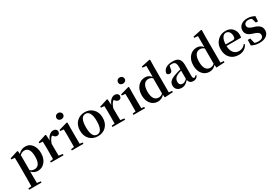

<svg xmlns="http://www.w3.org/2000/svg" viewBox="100 -2255 5725 3952"><g transform="rotate(-30 2962.5 -279.5)"><path d="M332 260V230L246 220C245 124 244 56 244 16V-53C284 -7 333 16 391 16C459 16 515 -10 559 -61C605 -114 628 -184 628 -271C628 -357 607 -426 565 -477C526 -526 475 -551 412 -551C344 -551 287 -525 242 -474L235 -540L221 -550L31 -489V-464L112 -456C114 -408 115 -358 115 -306V16C115 57 114 125 113 221L37 230V260ZM346 -48C307 -48 273 -60 246 -85V-443C280 -474 316 -489 353 -489C442 -489 487 -415 487 -268C487 -121 440 -48 346 -48Z M1006 0V-31L914 -43C913 -119 912 -183 912 -235V-324C932 -391 962 -440 1002 -471L1013 -459C1027 -442 1039 -431 1050 -424C1063 -415 1077 -411 1092 -411C1135 -411 1158 -436 1161 -487C1150 -530 1120 -551 1071 -551C1040 -551 1010 -538 981 -513C950 -486 927 -449 912 -402L903 -541L889 -550L697 -489V-464L776 -456C779 -413 780 -364 780 -307V-235C780 -181 779 -116 778 -40L705 -31V0Z M1479 0V-31L1412 -39C1411 -115 1410 -180 1410 -235V-385L1412 -541L1398 -550L1195 -493V-466L1276 -458C1278 -408 1279 -357 1279 -306V-235C1279 -181 1278 -116 1277 -40L1204 -31V0ZM1262 -736C1262 -639 1420 -639 1420 -736C1420 -780 1385 -811 1341 -811C1297 -811 1262 -780 1262 -736Z M1629 -59C1678 -9 1743 16 1822 16C1901 16 1965 -9 2014 -59C2066 -111 2092 -181 2092 -269C2092 -356 2065 -425 2011 -478C1961 -527 1898 -551 1822 -551C1746 -551 1683 -526 1632 -477C1579 -425 1552 -356 1552 -269C1552 -181 1578 -111 1629 -59ZM1822 -21C1736 -21 1693 -103 1693 -268C1693 -432 1736 -514 1822 -514C1863 -514 1895 -494 1917 -453C1940 -411 1951 -349 1951 -268C1951 -186 1940 -124 1917 -82C1895 -41 1863 -21 1822 -21Z M2470 0V-31L2378 -43C2377 -119 2376 -183 2376 -235V-324C2396 -391 2426 -440 2466 -471L2477 -459C2491 -442 2503 -431 2514 -424C2527 -415 2541 -411 2556 -411C2599 -411 2622 -436 2625 -487C2614 -530 2584 -551 2535 -551C2504 -551 2474 -538 2445 -513C2414 -486 2391 -449 2376 -402L2367 -541L2353 -550L2161 -489V-464L2240 -456C2243 -413 2244 -364 2244 -307V-235C2244 -181 2243 -116 2242 -40L2169 -31V0Z M2943 0V-31L2876 -39C2875 -115 2874 -180 2874 -235V-385L2876 -541L2862 -550L2659 -493V-466L2740 -458C2742 -408 2743 -357 2743 -306V-235C2743 -181 2742 -116 2741 -40L2668 -31V0ZM2726 -736C2726 -639 2884 -639 2884 -736C2884 -780 2849 -811 2805 -811C2761 -811 2726 -780 2726 -736Z M3245 16C3306 16 3358 -8 3400 -56L3407 11L3604 0V-31L3529 -37V-652L3532 -810L3518 -819L3316 -776V-748L3402 -741V-481C3363 -528 3315 -551 3258 -551C3188 -551 3131 -525 3086 -474C3039 -421 3016 -351 3016 -262C3016 -177 3038 -110 3081 -59C3124 -9 3178 16 3245 16ZM3300 -48C3256 -48 3222 -65 3197 -98C3170 -135 3156 -192 3156 -268C3156 -345 3170 -402 3199 -440C3224 -472 3259 -488 3302 -488C3335 -488 3367 -475 3397 -450V-88C3368 -61 3336 -48 3300 -48Z M3809 16C3844 16 3874 8 3900 -7C3921 -19 3946 -41 3977 -73C3991 -14 4027 15 4086 15C4113 15 4135 10 4153 -1C4172 -12 4187 -29 4200 -54L4182 -69C4165 -47 4150 -36 4137 -36C4113 -36 4101 -56 4101 -96V-354C4101 -494 4046 -551 3915 -551C3846 -551 3791 -538 3750 -512C3710 -486 3687 -450 3680 -405C3686 -374 3706 -359 3740 -359C3779 -359 3801 -385 3805 -436L3819 -508C3837 -512 3854 -514 3871 -514C3909 -514 3935 -505 3950 -486C3965 -467 3973 -431 3973 -379V-328C3932 -319 3895 -309 3864 -298C3789 -275 3736 -249 3706 -221C3678 -195 3664 -161 3664 -118C3664 -77 3678 -44 3705 -20C3732 4 3766 16 3809 16ZM3869 -49C3844 -49 3825 -56 3811 -70C3796 -85 3789 -107 3789 -136C3789 -200 3825 -246 3898 -275C3907 -279 3928 -286 3960 -295C3965 -297 3970 -298 3973 -299V-102C3949 -82 3930 -68 3916 -61C3901 -53 3885 -49 3869 -49Z M4472 16C4533 16 4585 -8 4627 -56L4634 11L4831 0V-31L4756 -37V-652L4759 -810L4745 -819L4543 -776V-748L4629 -741V-481C4590 -528 4542 -551 4485 -551C4415 -551 4358 -525 4313 -474C4266 -421 4243 -351 4243 -262C4243 -177 4265 -110 4308 -59C4351 -9 4405 16 4472 16ZM4527 -48C4483 -48 4449 -65 4424 -98C4397 -135 4383 -192 4383 -268C4383 -345 4397 -402 4426 -440C4451 -472 4486 -488 4529 -488C4562 -488 4594 -475 4624 -450V-88C4595 -61 4563 -48 4527 -48Z M5167 16C5266 16 5342 -30 5382 -113L5362 -127C5324 -76 5274 -50 5212 -50C5161 -50 5120 -68 5089 -103C5055 -141 5037 -197 5035 -270H5381C5386 -286 5388 -307 5388 -332C5388 -396 5368 -448 5329 -489C5289 -530 5235 -551 5168 -551C5094 -551 5031 -526 4980 -477C4924 -424 4896 -354 4896 -268C4896 -179 4922 -109 4973 -58C5022 -9 5086 16 5167 16ZM5035 -307C5038 -376 5051 -429 5076 -465C5097 -498 5125 -514 5159 -514C5220 -514 5263 -461 5263 -381C5263 -354 5259 -336 5252 -325C5243 -313 5228 -307 5206 -307Z M5659 16C5731 16 5788 0 5829 -32C5868 -63 5888 -104 5888 -156C5888 -195 5876 -228 5853 -254C5830 -281 5792 -304 5740 -321L5688 -337C5651 -349 5625 -363 5610 -378C5596 -391 5589 -409 5589 -431C5589 -480 5628 -512 5693 -512C5720 -512 5745 -506 5769 -494L5800 -386H5851L5858 -506C5801 -536 5745 -551 5690 -551C5623 -551 5571 -535 5533 -502C5496 -471 5478 -431 5478 -381C5478 -306 5524 -254 5617 -225L5672 -207C5710 -194 5737 -180 5752 -165C5766 -150 5773 -132 5773 -109C5773 -53 5731 -23 5651 -23C5618 -23 5589 -28 5564 -39L5536 -160H5478L5474 -30C5532 1 5594 16 5659 16Z"/></g></svg>

Font: AllPunType Bold
Style: Regular
Weight: 700
Version: 1.0